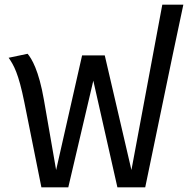

<svg xmlns="http://www.w3.org/2000/svg" viewBox="-20 -801 804 821"><path d="M17 -554C39 -522 59 -488 84 -364L157 0H272L379 -456L482 0H601L718 -564L764 -781H674L542 -74L428 -564H331L220 -74L168 -373C146 -501 115 -551 98 -571Z"/></svg>

Font: FiraGO Unicode
Style: Regular
Weight: 400
Designer: bBox Type
Foundry: bBox Type GmbH
Version: Version 1.001;PS 001.001;hotconv 1.0.88;makeotf.lib2.5.64775